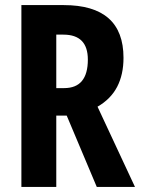

<svg xmlns="http://www.w3.org/2000/svg" viewBox="-20 -734 552 754"><path d="M230 -714Q465 -714 465 -507Q465 -441 440 -393Q415 -345 363 -315L510 0H360L242 -280H201V0H64V-714ZM229 -598H201V-388H232Q325 -388 325 -500Q325 -598 229 -598Z"/></svg>

Font: Noto Sans Khmer UI ExtraCondensed
Style: Bold
Weight: 700
Width: 2
Designer: Danh Hong and the Monotype Design Team
Foundry: Monotype Imaging Inc.
Version: Version 2.002; ttfautohint (v1.8.4.7-5d5b)